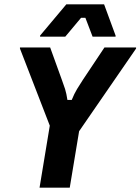

<svg xmlns="http://www.w3.org/2000/svg" viewBox="-20 -870 651 890"><path d="M163.3 0 210.8 -287.5 72.5 -645V-650H212.5L266.7 -500Q275 -478.3 281.7 -457.1Q288.3 -435.8 292.5 -406.7H312.5Q324.2 -435.8 337.1 -457.1Q350 -478.3 364.2 -500L464.2 -650H610.8V-645L346.7 -261.7L303.3 0ZM165.8 -700V-705L287.5 -850H462.5L515.8 -705V-700H409.2L375.8 -787.5H355.8L282.5 -700Z"/></svg>

Font: Familjen Grotesk GF
Style: Bold Italic
Weight: 700
Designer: Anders Wikstroem, Jonas Baeckman, Matilda Gysing, Kristian Moeller
Foundry: Familjen STHML AB
Version: Version 2.000; Beta; Release 4; Build 6